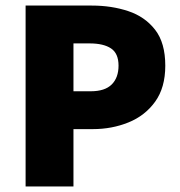

<svg xmlns="http://www.w3.org/2000/svg" viewBox="-20 -670 648 690"><path d="M72 0V-650H310Q381 -650 441 -630Q501 -610 537.5 -563Q574 -516 574 -434Q574 -355 537.5 -304.5Q501 -254 441.5 -230Q382 -206 314 -206H244V0ZM244 -342H306Q357 -342 381.5 -366.5Q406 -391 406 -434Q406 -478 379 -496Q352 -514 302 -514H244Z"/></svg>

Font: Assistant ExtraBold
Style: Regular
Weight: 800
Designer: Hebrew By Ben Nathan, Latin by Paul Hunt
Version: Version 3.000